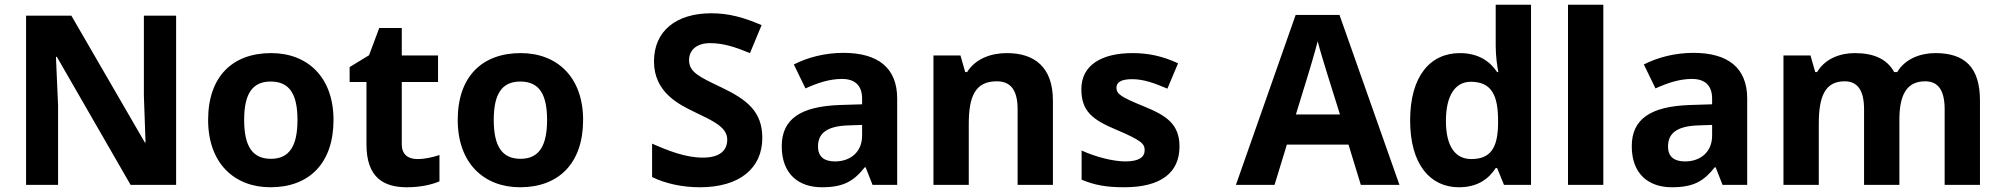

<svg xmlns="http://www.w3.org/2000/svg" viewBox="-20 -780 8448 810"><path d="M723 0V-714H587V-376C589 -310 592 -245 594 -179H591L281 -714H90V0H225V-336C222 -404 219 -472 216 -540H220L531 0Z M1387 -274C1387 -455 1277 -556 1124 -556C959 -556 858 -455 858 -274C858 -92 968 10 1121 10C1285 10 1387 -92 1387 -274ZM1010 -274C1010 -382 1043 -436 1122 -436C1202 -436 1235 -382 1235 -274C1235 -166 1202 -110 1123 -110C1043 -110 1010 -166 1010 -274Z M1740 -109C1701 -109 1675 -129 1675 -171V-434H1828V-546H1675V-662H1580L1537 -547L1455 -497V-434H1526V-171C1526 -30 1599 10 1697 10C1753 10 1802 -1 1834 -15V-126C1803 -116 1773 -109 1740 -109Z M2440 -274C2440 -455 2330 -556 2177 -556C2012 -556 1911 -455 1911 -274C1911 -92 2021 10 2174 10C2338 10 2440 -92 2440 -274ZM2063 -274C2063 -382 2096 -436 2175 -436C2255 -436 2288 -382 2288 -274C2288 -166 2255 -110 2176 -110C2096 -110 2063 -166 2063 -274Z M3196 -198C3196 -310 3131 -360 3022 -412C2932 -455 2887 -475 2887 -526C2887 -569 2919 -598 2976 -598C3030 -598 3078 -583 3144 -556L3193 -674C3119 -706 3055 -724 2981 -724C2832 -724 2739 -649 2739 -521C2739 -391 2843 -340 2909 -308C2988 -270 3048 -244 3048 -191C3048 -147 3019 -115 2945 -115C2873 -115 2799 -144 2731 -174V-33C2789 -5 2859 10 2933 10C3101 10 3196 -71 3196 -198Z M3538 -557C3461 -557 3387 -538 3329 -508L3378 -407C3429 -430 3479 -447 3532 -447C3585 -447 3617 -421 3617 -364V-340L3522 -337C3359 -331 3278 -279 3278 -163C3278 -45 3350 10 3447 10C3538 10 3581 -15 3628 -74H3632L3661 0H3765V-364C3765 -494 3684 -557 3538 -557ZM3559 -251 3617 -253V-208C3617 -138 3567 -99 3503 -99C3460 -99 3431 -116 3431 -162C3431 -214 3463 -248 3559 -251Z M4228 -556C4160 -556 4095 -532 4060 -476H4052L4032 -546H3918V0H4067V-257C4067 -373 4094 -437 4185 -437C4246 -437 4273 -397 4273 -319V0H4422V-356C4422 -496 4345 -556 4228 -556Z M4956 -162C4956 -259 4897 -294 4804 -332C4708 -371 4690 -384 4690 -410C4690 -434 4712 -446 4756 -446C4805 -446 4851 -429 4905 -406L4950 -513C4885 -543 4826 -556 4758 -556C4627 -556 4542 -505 4542 -404C4542 -311 4588 -275 4691 -232C4797 -187 4809 -173 4809 -146C4809 -118 4786 -99 4728 -99C4676 -99 4602 -118 4543 -145V-22C4598 1 4647 10 4723 10C4877 10 4956 -51 4956 -162Z M5721 0H5884L5631 -717H5446L5194 0H5357L5409 -170H5669ZM5581 -463 5633 -297H5447L5498 -463C5505 -485 5529 -566 5539 -606C5549 -566 5571 -496 5581 -463Z M6135 10C6214 10 6261 -26 6290 -71H6296L6325 0H6439V-760H6290V-585C6290 -542 6297 -497 6301 -476H6296C6266 -521 6217 -556 6139 -556C6014 -556 5929 -459 5929 -272C5929 -87 6013 10 6135 10ZM6187 -109C6119 -109 6080 -163 6080 -270C6080 -377 6119 -435 6185 -435C6273 -435 6300 -377 6300 -271V-255C6298 -157 6269 -109 6187 -109Z M6744 0V-760H6595V0Z M7124 -557C7047 -557 6973 -538 6915 -508L6964 -407C7015 -430 7065 -447 7118 -447C7171 -447 7203 -421 7203 -364V-340L7108 -337C6945 -331 6864 -279 6864 -163C6864 -45 6936 10 7033 10C7124 10 7167 -15 7214 -74H7218L7247 0H7351V-364C7351 -494 7270 -557 7124 -557ZM7145 -251 7203 -253V-208C7203 -138 7153 -99 7089 -99C7046 -99 7017 -116 7017 -162C7017 -214 7049 -248 7145 -251Z M8145 -556C8082 -556 8017 -532 7984 -476H7971C7941 -531 7885 -556 7805 -556C7742 -556 7679 -532 7646 -476H7638L7618 -546H7504V0H7653V-257C7653 -373 7679 -437 7762 -437C7818 -437 7844 -397 7844 -319V0H7993V-274C7993 -379 8023 -437 8102 -437C8158 -437 8184 -397 8184 -319V0H8333V-356C8333 -496 8269 -556 8145 -556Z"/></svg>

Font: Noto Sans Adlam
Style: Bold
Weight: 700
Designer: Mark Jamra, Neil Patel
Foundry: JamraPatel LLC
Version: Version 3.001